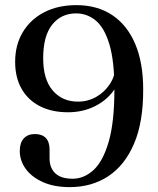

<svg xmlns="http://www.w3.org/2000/svg" viewBox="-20 -734 632 767"><path d="M258.5 13.5Q195.5 13.5 150.8 -6.8Q106 -27 82.5 -59.8Q59 -92.5 59 -131Q59 -163.5 75 -181Q91 -198.5 119.5 -198.5Q148 -198.5 163 -182.8Q178 -167 178 -137V-101.5Q178 -63.5 200.8 -41.8Q223.5 -20 270.5 -20Q315 -20 353 -54.2Q391 -88.5 414 -167Q437 -245.5 437 -376.5Q437 -490.5 417 -557Q397 -623.5 362.5 -652Q328 -680.5 284 -680.5Q224.5 -680.5 188.5 -635.5Q152.5 -590.5 152.5 -501.5Q152.5 -416.5 190.8 -372.2Q229 -328 291.5 -328Q331 -328 364.5 -347Q398 -366 419.2 -398.8Q440.5 -431.5 442 -473L465.5 -466.5Q464.5 -416 435.8 -374.8Q407 -333.5 358.8 -309.5Q310.5 -285.5 251.5 -285.5Q187.5 -285.5 140 -309.5Q92.5 -333.5 66.5 -378.8Q40.5 -424 40.5 -487Q40.5 -554.5 71 -605.5Q101.5 -656.5 156.5 -685Q211.5 -713.5 285 -713.5Q368.5 -713.5 428.2 -673.8Q488 -634 520 -558.8Q552 -483.5 552 -376.5Q552.5 -246.5 515.5 -160Q478.5 -73.5 412.5 -30Q346.5 13.5 258.5 13.5Z"/></svg>

Font: Fraunces 28pt
Style: Regular
Weight: 400
Version: Version 1.000;[b76b70a41]